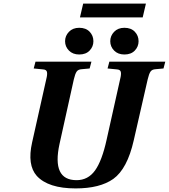

<svg xmlns="http://www.w3.org/2000/svg" viewBox="-20 -1036 942 1071"><path d="M674 -881Q711 -881 732 -859Q753 -837 753 -806Q753 -776 732 -754Q711 -732 674 -732Q638 -732 616.5 -754Q595 -776 595 -806Q595 -836 616.5 -858.5Q638 -881 674 -881ZM422 -881Q459 -881 480 -859Q501 -837 501 -806Q501 -776 480 -754Q459 -732 422 -732Q386 -732 364.5 -754Q343 -776 343 -806Q343 -836 364.5 -858.5Q386 -881 422 -881ZM159 -241 238 -594Q245 -621 242 -634.5Q239 -648 219 -649L168 -654L178 -692H490L480 -654L436 -650Q416 -649 407.5 -636.5Q399 -624 392 -594L312 -233Q268 -31 407 -31Q471 -31 510 -85Q549 -139 575 -258L650 -594Q657 -621 654 -634.5Q651 -648 631 -649L580 -654L590 -692H902L892 -654L848 -650Q828 -649 819.5 -636.5Q811 -624 804 -594L726 -253Q690 -94 612 -38Q537 15 402 15Q249 15 185 -55Q131 -116 159 -241ZM426 -939 444 -1016H794L776 -939Z"/></svg>

Font: Lingua Franca
Style: Bold Italic
Weight: 700
Italic angle: -13°
Version: Version 1.19